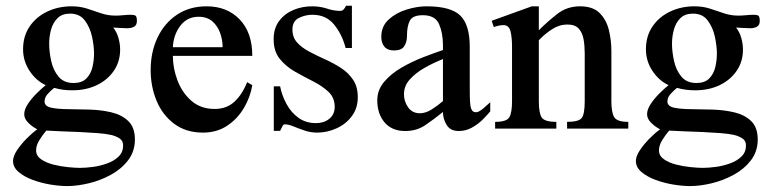

<svg xmlns="http://www.w3.org/2000/svg" viewBox="-20 -438 2623 654"><path d="M446.3 -366.7Q446.3 -352.5 437 -347.2Q427.7 -341.8 413.1 -341.8Q401.9 -341.8 387.9 -342.8Q374 -343.8 365.7 -344.2Q377.9 -328.6 383.5 -308.6Q389.2 -288.6 389.2 -269Q389.2 -228 367.7 -196.8Q346.2 -165.5 309.6 -147.9Q272.9 -130.4 226.6 -130.4Q210.9 -130.4 195.3 -132.3Q179.7 -134.3 164.6 -138.7Q152.8 -129.4 142.3 -117.7Q131.8 -106 131.8 -92.3Q131.8 -76.2 154.1 -71.3Q176.3 -66.4 211.4 -66.2Q246.6 -65.9 285.9 -64.7Q325.2 -63.5 360.1 -55.2Q395 -46.9 417.2 -25.4Q439.5 -3.9 439.5 37.1Q439.5 77.6 416.5 107.7Q393.6 137.7 357.9 157.2Q322.3 176.8 282.5 186.3Q242.7 195.8 209 195.8Q183.6 195.8 152.1 190.7Q120.6 185.5 91.6 174.8Q62.5 164.1 43.5 147.9Q24.4 131.8 24.4 110.4Q24.4 94.2 37.8 74Q51.3 53.7 70.3 34.4Q89.4 15.1 106.9 2.4Q91.8 -4.9 77.1 -19Q62.5 -33.2 62.5 -48.8Q62.5 -64.9 74.7 -83.5Q86.9 -102.1 104 -119.1Q121.1 -136.2 135.7 -147.9Q103 -163.1 80.8 -196.5Q58.6 -230 58.6 -270Q58.6 -315.4 81.3 -348.4Q104 -381.3 141.6 -398.9Q179.2 -416.5 223.6 -416.5Q252.4 -416.5 276.6 -408.7Q300.8 -400.9 324.2 -392.8Q347.7 -384.8 373.5 -384.8Q384.8 -384.8 399.4 -386.2Q414.1 -387.7 426.3 -387.7Q437.5 -387.7 441.9 -384.3Q446.3 -380.9 446.3 -366.7ZM300.3 -255.4Q300.3 -281.2 293.5 -313Q286.6 -344.7 269 -368.2Q251.5 -391.6 218.8 -391.6Q191.4 -391.6 175.8 -376Q160.2 -360.4 153.8 -336.9Q147.5 -313.5 147.5 -289.6Q147.5 -261.7 154.3 -230.5Q161.1 -199.2 179.2 -177.2Q197.3 -155.3 230.5 -155.3Q258.8 -155.3 273.9 -170.4Q289.1 -185.5 294.7 -208.7Q300.3 -231.9 300.3 -255.4ZM399.4 57.6Q399.4 41 386.5 33Q373.5 24.9 357.9 21.5Q340.8 17.6 312.5 15.4Q284.2 13.2 251.5 11.7Q218.8 10.3 188.5 9.3Q158.2 8.3 137.7 6.8Q125.5 21 114.3 39.1Q103 57.1 103 74.2Q103 92.8 119.9 104.5Q136.7 116.2 161.6 122.6Q186.5 128.9 211.4 131.3Q236.3 133.8 252.4 133.8Q272.5 133.8 297.4 130.4Q322.3 127 345.7 118.4Q369.1 109.9 384.3 95Q399.4 80.1 399.4 57.6Z M821.8 -158.2 839.4 -147.9Q832.5 -106.4 810.5 -69.6Q788.6 -32.7 753.4 -9.5Q718.3 13.7 671.4 13.7Q613.8 13.7 573.7 -16.1Q533.7 -45.9 513.4 -94.5Q493.2 -143.1 493.2 -199.7Q493.2 -260.3 516.4 -309.6Q539.6 -358.9 582.5 -387.7Q625.5 -416.5 683.6 -416.5Q753.4 -416.5 796.4 -371.8Q839.4 -327.1 839.4 -247.6H568.8Q568.8 -206.1 584.5 -164.3Q600.1 -122.6 631.8 -94.7Q663.6 -66.9 711.4 -66.9Q752 -66.9 778.6 -91.6Q805.2 -116.2 821.8 -158.2ZM568.8 -277.3H738.3Q738.3 -301.3 730 -325.2Q721.7 -349.1 703.6 -365Q685.5 -380.9 656.2 -380.9Q617.7 -380.9 594.2 -350.1Q570.8 -319.3 568.8 -277.3Z M1198.7 -106.9Q1198.7 -69.8 1178.7 -42.7Q1158.7 -15.6 1126.7 -1Q1094.7 13.7 1060.1 13.7Q1038.1 13.7 1017.3 6.6Q996.6 -0.5 979.2 -7.6Q961.9 -14.6 949.7 -14.6Q944.8 -14.6 940.7 -5.4Q936.5 3.9 934.1 7.8H912.6V-144H934.1Q940.4 -112.3 956.1 -83.5Q971.7 -54.7 996.8 -36.6Q1022 -18.6 1056.2 -18.6Q1083.5 -18.6 1101.8 -33.4Q1120.1 -48.3 1120.1 -74.2Q1120.1 -105 1099.1 -125Q1078.1 -145 1047.1 -160.6Q1016.1 -176.3 985.1 -193.8Q954.1 -211.4 933.1 -237.3Q912.1 -263.2 912.1 -304.2Q912.1 -341.8 930.9 -366.7Q949.7 -391.6 979.5 -404.1Q1009.3 -416.5 1043 -416.5Q1070.3 -416.5 1093.8 -408.7Q1117.2 -400.9 1139.2 -400.9Q1146.5 -400.9 1151.1 -406.5Q1155.8 -412.1 1158.7 -418.5H1178.7V-274.4H1157.2Q1146 -319.3 1118.7 -353.5Q1091.3 -387.7 1044.4 -387.7Q1019.5 -387.7 997.8 -376.7Q976.1 -365.7 976.1 -337.4Q976.1 -310.5 992.2 -293Q1008.3 -275.4 1033.7 -262Q1059.1 -248.5 1087.4 -235.8Q1115.7 -223.1 1141.1 -206.8Q1166.5 -190.4 1182.6 -166.5Q1198.7 -142.6 1198.7 -106.9Z M1649.9 -89.8V-58.6Q1639.6 -45.9 1623.5 -30Q1607.4 -14.2 1586.7 -2.9Q1565.9 8.3 1542.5 8.3Q1514.2 8.3 1501.5 -12.2Q1488.8 -32.7 1488.8 -56.6Q1459.5 -32.7 1429.4 -12.2Q1399.4 8.3 1360.4 8.3Q1314.9 8.3 1290 -21Q1265.1 -50.3 1265.1 -96.2Q1265.1 -131.8 1288.6 -159.4Q1312 -187 1347.9 -207.8Q1383.8 -228.5 1421.9 -243.2Q1460 -257.8 1488.8 -267.6V-284.2Q1488.8 -325.2 1475.6 -355.7Q1462.4 -386.2 1420.4 -386.2Q1385.7 -386.2 1376 -367.7Q1366.2 -349.1 1366.2 -314.5Q1366.2 -294.9 1356.9 -280.5Q1347.7 -266.1 1321.8 -266.1Q1300.3 -266.1 1289.6 -278.8Q1278.8 -291.5 1278.8 -312.5Q1278.8 -348.6 1304 -371.6Q1329.1 -394.5 1365 -405.5Q1400.9 -416.5 1432.6 -416.5Q1515.1 -416.5 1547.6 -385.3Q1580.1 -354 1580.1 -278.3V-146.5Q1580.1 -129.4 1580.3 -109.1Q1580.6 -88.9 1582.5 -77.6Q1583.5 -69.3 1587.6 -62.5Q1591.8 -55.7 1601.6 -55.7Q1611.3 -55.7 1627.4 -69.6Q1643.6 -83.5 1649.9 -89.8ZM1488.8 -93.8V-236.8Q1456.5 -224.1 1426 -206.8Q1395.5 -189.5 1375.7 -167.2Q1356 -145 1356 -116.7Q1356 -92.8 1370.1 -72.5Q1384.3 -52.2 1410.2 -52.2Q1430.2 -52.2 1451.2 -65.7Q1472.2 -79.1 1488.8 -93.8Z M2120.1 0H1911.6V-22.9Q1951.7 -22.9 1961.7 -36.4Q1971.7 -49.8 1971.7 -93.3V-256.8Q1971.7 -281.7 1967.8 -304.2Q1963.9 -326.7 1951.2 -340.6Q1938.5 -354.5 1912.6 -354.5Q1885.3 -354.5 1860.4 -338.4Q1835.4 -322.3 1815.4 -300.8V-93.3Q1815.4 -52.2 1825.4 -37.6Q1835.4 -22.9 1875 -22.9V0H1666.5V-22.9Q1706.1 -22.9 1715.1 -38.8Q1724.1 -54.7 1724.1 -93.3V-278.8Q1724.1 -311 1718.8 -331.8Q1713.4 -352.5 1694.8 -352.5Q1687.5 -352.5 1678.5 -350.6Q1669.4 -348.6 1662.1 -345.7L1654.8 -367.2L1791.5 -416.5H1815.4V-335Q1844.2 -363.8 1877.7 -390.1Q1911.1 -416.5 1955.6 -416.5Q1999.5 -416.5 2022.5 -393.6Q2045.4 -370.6 2054 -335.7Q2062.5 -300.8 2062.5 -264.2V-93.3Q2062.5 -54.7 2072.3 -38.8Q2082 -22.9 2120.1 -22.9Z M2567.9 -366.7Q2567.9 -352.5 2558.6 -347.2Q2549.3 -341.8 2534.7 -341.8Q2523.4 -341.8 2509.5 -342.8Q2495.6 -343.8 2487.3 -344.2Q2499.5 -328.6 2505.1 -308.6Q2510.7 -288.6 2510.7 -269Q2510.7 -228 2489.3 -196.8Q2467.8 -165.5 2431.2 -147.9Q2394.5 -130.4 2348.1 -130.4Q2332.5 -130.4 2316.9 -132.3Q2301.3 -134.3 2286.1 -138.7Q2274.4 -129.4 2263.9 -117.7Q2253.4 -106 2253.4 -92.3Q2253.4 -76.2 2275.6 -71.3Q2297.9 -66.4 2333 -66.2Q2368.2 -65.9 2407.5 -64.7Q2446.8 -63.5 2481.7 -55.2Q2516.6 -46.9 2538.8 -25.4Q2561 -3.9 2561 37.1Q2561 77.6 2538.1 107.7Q2515.1 137.7 2479.5 157.2Q2443.8 176.8 2404.1 186.3Q2364.3 195.8 2330.6 195.8Q2305.2 195.8 2273.7 190.7Q2242.2 185.5 2213.1 174.8Q2184.1 164.1 2165 147.9Q2146 131.8 2146 110.4Q2146 94.2 2159.4 74Q2172.9 53.7 2191.9 34.4Q2210.9 15.1 2228.5 2.4Q2213.4 -4.9 2198.7 -19Q2184.1 -33.2 2184.1 -48.8Q2184.1 -64.9 2196.3 -83.5Q2208.5 -102.1 2225.6 -119.1Q2242.7 -136.2 2257.3 -147.9Q2224.6 -163.1 2202.4 -196.5Q2180.2 -230 2180.2 -270Q2180.2 -315.4 2202.9 -348.4Q2225.6 -381.3 2263.2 -398.9Q2300.8 -416.5 2345.2 -416.5Q2374 -416.5 2398.2 -408.7Q2422.4 -400.9 2445.8 -392.8Q2469.2 -384.8 2495.1 -384.8Q2506.3 -384.8 2521 -386.2Q2535.6 -387.7 2547.9 -387.7Q2559.1 -387.7 2563.5 -384.3Q2567.9 -380.9 2567.9 -366.7ZM2421.9 -255.4Q2421.9 -281.2 2415 -313Q2408.2 -344.7 2390.6 -368.2Q2373 -391.6 2340.3 -391.6Q2313 -391.6 2297.4 -376Q2281.7 -360.4 2275.4 -336.9Q2269 -313.5 2269 -289.6Q2269 -261.7 2275.9 -230.5Q2282.7 -199.2 2300.8 -177.2Q2318.8 -155.3 2352.1 -155.3Q2380.4 -155.3 2395.5 -170.4Q2410.6 -185.5 2416.3 -208.7Q2421.9 -231.9 2421.9 -255.4ZM2521 57.6Q2521 41 2508.1 33Q2495.1 24.9 2479.5 21.5Q2462.4 17.6 2434.1 15.4Q2405.8 13.2 2373 11.7Q2340.3 10.3 2310.1 9.3Q2279.8 8.3 2259.3 6.8Q2247.1 21 2235.8 39.1Q2224.6 57.1 2224.6 74.2Q2224.6 92.8 2241.5 104.5Q2258.3 116.2 2283.2 122.6Q2308.1 128.9 2333 131.3Q2357.9 133.8 2374 133.8Q2394 133.8 2418.9 130.4Q2443.8 127 2467.3 118.4Q2490.7 109.9 2505.9 95Q2521 80.1 2521 57.6Z"/></svg>

Font: Scheherazade New Medium
Style: Regular
Weight: 500
Designer: SIL International
Foundry: SIL International
Version: Version 4.000